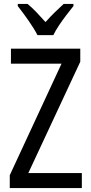

<svg xmlns="http://www.w3.org/2000/svg" viewBox="-20 -963 464 983"><path d="M399 0H30V-66L295 -637H36V-714H391V-647L125 -77H399ZM172 -783Q155 -816 126 -857.5Q97 -899 71 -932V-943H121Q142 -926 166 -901Q190 -876 213 -850Q239 -879 259.5 -899Q280 -919 306 -943H356V-932Q340 -912 320 -886Q300 -860 282 -833Q264 -806 253 -783Z"/></svg>

Font: Noto Sans Lao Condensed
Style: Regular
Weight: 400
Width: 3
Designer: Monotype Design Team
Foundry: Monotype Imaging Inc.
Version: Version 2.003; ttfautohint (v1.8.4.7-5d5b)